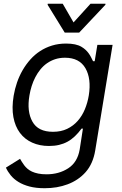

<svg xmlns="http://www.w3.org/2000/svg" viewBox="-20 -784 649 1020"><path d="M11.4 106.5 86.6 59.7Q90.9 67.1 96.2 75.8Q101.6 84.5 108.7 94.1Q115.8 103.7 125.9 112.4Q136 121.1 150 127.7Q164.1 134.2 183.1 138.1Q202.1 142 227.3 142Q293 142 342.3 110.1Q391.7 78.1 403.4 9.9L420.5 -100.9H413.4Q396 -77.4 377.7 -60Q359.4 -42.6 338.6 -31.2Q317.8 -19.9 293.7 -14.2Q269.5 -8.5 240.1 -8.5Q190.7 -8.5 151.1 -26.3Q111.5 -44 85.9 -78.1Q60.4 -112.2 51.1 -161.9Q41.9 -211.6 52.6 -275.6Q58.6 -311.4 70.5 -345.9Q82.4 -380.3 100.1 -411Q117.9 -441.8 141.2 -467.9Q164.4 -494 193.4 -512.8Q222.3 -531.6 256.7 -542.1Q291.2 -552.6 331 -552.6Q384.2 -552.6 413 -535.2Q425.4 -527.7 434.3 -519.5Q443.2 -511.4 450.1 -502Q457 -492.5 462.7 -481.9Q468.4 -471.2 474.4 -458.8H483L497.2 -545.5H578.1L485.8 15.6Q474.1 85.9 435 130.3Q415.5 152.3 391.3 168.5Q367.2 184.7 339.3 195.1Q311.4 205.6 280.7 210.8Q250 215.9 217.3 215.9Q171.5 215.9 137.1 206.9Q102.6 197.8 77.9 182.5Q53.3 167.3 37.1 147.5Q21 127.8 11.4 106.5ZM152.3 -137.8Q182.2 -83.8 261.4 -83.8Q304 -83.8 336.6 -99.4Q369.3 -115.1 392.8 -141.7Q416.2 -168.3 430.8 -203.3Q445.3 -238.3 451.7 -277Q465.9 -365.8 433.9 -421.5Q401.6 -477.3 325.3 -477.3Q296.9 -477.3 273.1 -469.5Q249.3 -461.6 229.8 -448Q210.2 -434.3 194.8 -415.3Q179.3 -396.3 167.8 -374.1Q156.2 -351.9 148.4 -327.2Q140.6 -302.6 136.4 -277Q121.8 -191.8 152.3 -137.8ZM233.7 -764.2H313.2L370.7 -664.8L460.9 -764.2H540.5L539.8 -758.5L400.6 -610.8H323.9L233 -758.5Z"/></svg>

Font: Inter P
Style: Italic
Weight: 400
Italic angle: -9.40001°
Designer: Rasmus Andersson
Foundry: rsms
Version: Version 3.018;git-588b23468